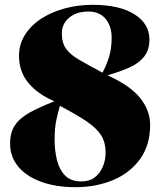

<svg xmlns="http://www.w3.org/2000/svg" viewBox="-20 -764 675 798"><path d="M22 -167Q22 -214 42.5 -244Q63 -274 104 -296.5Q145 -319 206 -343Q136 -373 97.5 -420Q59 -467 59 -532Q59 -580 84 -619.5Q109 -659 151.5 -686.5Q194 -714 249 -729Q304 -744 364 -744Q477 -744 539 -704.5Q601 -665 601 -600Q601 -556 579 -528.5Q557 -501 518 -483.5Q479 -466 427 -451Q522 -408 563 -356Q604 -304 604 -245Q604 -160 561.5 -102Q519 -44 448.5 -15Q378 14 294 14Q211 14 149.5 -9Q88 -32 55 -72.5Q22 -113 22 -167ZM237 -625Q237 -586 254.5 -561.5Q272 -537 309 -515.5Q346 -494 406 -462Q422 -492 433 -526.5Q444 -561 444 -608Q444 -655 419 -685.5Q394 -716 347 -716Q298 -716 267.5 -690.5Q237 -665 237 -625ZM229 -324Q222 -301 214.5 -267Q207 -233 207 -183Q207 -139 216.5 -99.5Q226 -60 250 -35Q274 -10 318 -10Q352 -10 374 -27Q396 -44 407.5 -71.5Q419 -99 419 -130Q419 -171 401 -200.5Q383 -230 341.5 -258.5Q300 -287 229 -324Z"/></svg>

Font: Literata 72pt Black
Style: Italic
Weight: 900
Italic angle: -2°
Designer: Latin by Veronika Burian and Jose Scaglione. Greek by Irene Vlachou. Cyrillic by Vera Evstafieva
Foundry: TypeTogether
Version: Version 3.002